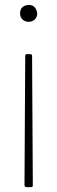

<svg xmlns="http://www.w3.org/2000/svg" viewBox="-20 -512 234 784"><path d="M108 252H88Q81 252 80 244L83 -283Q83 -291 89 -291Q96 -291 103.5 -291Q111 -291 111 -283L114 244Q114 252 108 252ZM97 -423Q82 -423 72 -432.5Q62 -442 62 -457Q62 -489 97 -492Q127 -492 132 -457Q132 -442 122 -432.5Q112 -423 97 -423Z"/></svg>

Font: YamahaIndonesia935. App Thin
Style: Regular
Weight: 100
Designer: Dalton Maag Ltd
Foundry: Dalton Maag Ltd
Version: Version 1.002